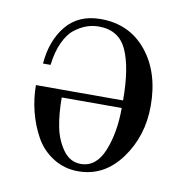

<svg xmlns="http://www.w3.org/2000/svg" viewBox="-61 -527 583 599"><g transform="rotate(10 230.0 -228.0)"><path d="M134 -206Q134 -155 142 -114Q150 -73 172 -42.5Q194 -12 228 -12Q277 -12 300.5 -70Q324 -128 324 -206ZM48 -230H324Q324 -333 299 -388.5Q274 -444 210 -444Q190 -444 171.5 -437.5Q153 -431 134 -416.5Q115 -402 101 -372Q87 -342 82 -300H58Q64 -374 103 -421Q142 -468 212 -468Q303 -468 357.5 -401Q412 -334 412 -228Q412 -132 359 -60Q306 12 224 12Q180 12 144.5 -10.5Q109 -33 89 -69Q69 -105 58.5 -146.5Q48 -188 48 -230Z"/></g></svg>

Font: Old Standard TT
Style: Regular
Weight: 400
Designer: Alexey Kryukov <alexios@thessalonica.org.ru>
Version: Version 2.2